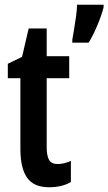

<svg xmlns="http://www.w3.org/2000/svg" viewBox="-20 -780 457 810"><path d="M223 -88Q249 -88 279 -101V-12Q260 -1 237 4.5Q214 10 187 10Q123 10 94.5 -30Q66 -70 66 -152V-450H13V-511L73 -540L101 -660H177V-543H272V-450H177V-159Q177 -123 187 -105.5Q197 -88 223 -88ZM417 -749Q408 -714 390 -671.5Q372 -629 354 -600H285V-612Q287 -625 292 -653.5Q297 -682 301 -712Q305 -742 305 -760H417Z"/></svg>

Font: Noto Sans Thai ExtCond SemBd
Style: Regular
Weight: 600
Width: 2
Designer: Monotype Design Team
Foundry: Monotype Imaging Inc.
Version: Version 2.002; ttfautohint (v1.8.4.7-5d5b)